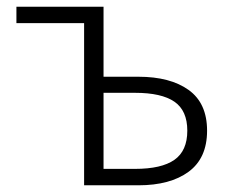

<svg xmlns="http://www.w3.org/2000/svg" viewBox="-20 -553 686 573"><path d="M289 -533V-324H393Q488 -324 543 -284.5Q598 -245 598 -163Q598 -81 543 -40.5Q488 0 393 0H231V-484H29V-533ZM289 -276V-49H383Q462 -49 500.5 -76Q539 -103 539 -163Q539 -223 500.5 -249.5Q462 -276 383 -276Z"/></svg>

Font: Kinto Sans Light
Style: Regular
Weight: 300
Designer: Authors: Ryoko NISHIZUKA  (kana & ideographs); Paul D. Hunt (Latin, Greek & Cyrillic); Wenlong ZHANG  (bopomofo); Sandol
Foundry: Adobe Systems Incorporated, ookami Inc.
Version: Version 0.001